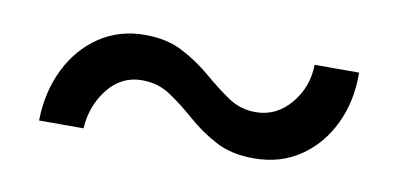

<svg xmlns="http://www.w3.org/2000/svg" viewBox="-33 -459 628 303"><g transform="rotate(10 281.0 -307.0)"><path d="M39.1 -225.6Q40 -272 58.1 -308.6Q76.2 -345.2 107.9 -366.5Q139.6 -387.7 180.7 -387.7Q216.3 -387.7 241.9 -374Q267.6 -360.4 288.1 -342.8Q308.6 -325.2 328.6 -311.5Q348.6 -297.9 373 -297.9Q406.2 -297.9 429 -325Q451.7 -352.1 452.1 -387.7H523.4Q523.9 -341.8 506.3 -305.2Q488.8 -268.6 457 -247.1Q425.3 -225.6 382.8 -225.6Q346.7 -225.6 321.3 -239.3Q295.9 -252.9 275.4 -271Q254.9 -289.1 234.6 -302.7Q214.4 -316.4 188.5 -316.4Q155.3 -316.4 133.8 -289.1Q112.3 -261.7 110.4 -225.6Z"/></g></svg>

Font: Reddit Mono
Style: Regular
Weight: 400
Monospace: yes
Designer: Stephen Hutchings
Foundry: Reddit
Version: Version 1.014; ttfautohint (v1.8.4.7-5d5b)